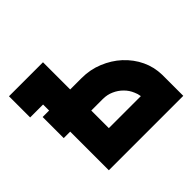

<svg xmlns="http://www.w3.org/2000/svg" viewBox="-126 -622 758 758"><g transform="rotate(-45 253.5 -242.5)"><path d="M497.6 -117.7V0H82V-215.8H45.9V-333.5H82V-367.2H9.8V-485.4H199.7V-333.5H263.7Q311 -333.5 352.5 -316.4Q395.5 -298.8 426.8 -270Q460.4 -238.8 478.5 -200.2Q496.6 -162.1 497.6 -117.7ZM199.7 -215.8V-117.7H378.4Q376 -133.3 370.6 -144.5Q361.8 -166 345.7 -181.6Q330.1 -197.3 309.1 -206.5Q288.6 -215.8 263.7 -215.8Z"/></g></svg>

Font: Sangha Kali
Style: Regular
Weight: 400
Designer: Seslavinskaya Anna
Foundry: Popkern
Version: Version 2.000;PS 002.000;hotconv 1.0.88;makeotf.lib2.5.64775